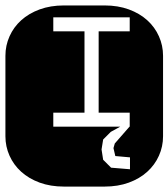

<svg xmlns="http://www.w3.org/2000/svg" viewBox="-22 -689 622 709"><path d="M364.3 -668.9Q413.6 -668.9 453.6 -654.3Q493.7 -639.6 521.7 -614.3Q549.8 -588.9 564.9 -554.9Q580.1 -521 580.1 -482.9V-186Q580.1 -147.9 564.9 -114Q549.8 -80.1 521.7 -54.7Q493.7 -29.3 453.6 -14.6Q413.6 0 364.3 0H213.9Q164.6 0 124.5 -14.6Q84.5 -29.3 56.4 -54.7Q28.3 -80.1 13.2 -114Q-2 -147.9 -2 -186V-482.9Q-2 -521 13.2 -554.9Q28.3 -588.9 56.4 -614.3Q84.5 -639.6 124.5 -654.3Q164.6 -668.9 213.9 -668.9ZM174.8 -272.9V-221.2H421.9L387.2 -202.1L358.9 -173.8L353 -137.2L358.9 -99.1L388.2 -69.8L458 -64V-107.9L403.8 -112.8L397 -142.1L401.9 -159.2L456.1 -221.2H457V-272.9H342.3V-573.2H457V-625H174.8V-573.2H290V-272.9Z"/></svg>

Font: Monofett
Style: Regular
Weight: 400
Designer: vernon adams
Foundry: vernon adams
Version: Version 1.000